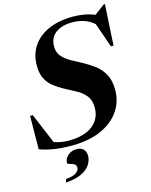

<svg xmlns="http://www.w3.org/2000/svg" viewBox="-139 -839 900 1144"><g transform="rotate(-15 311.0 -266.5)"><path d="M549 -241Q549 -169 509.2 -111.2Q469.5 -53.5 394.2 -20.2Q319 13 212.5 13Q150.5 13 103.8 5.2Q57 -2.5 17 -17L19 -222.5H35.5L114 -36Q156 -20.5 204 -20.5Q301 -20.5 352.5 -61.5Q404 -102.5 404 -171Q404 -217 381.5 -244.8Q359 -272.5 325 -290.5Q291 -308.5 257.5 -326.5Q223.5 -344.5 195.8 -366.2Q168 -388 151.5 -420Q135 -452 135 -501.5Q135 -570.5 169.8 -621.5Q204.5 -672.5 268 -700.2Q331.5 -728 417.5 -728Q453 -728 486 -722.2Q519 -716.5 552 -703.5L614 -750.5H622L607.5 -498H591.5L538.5 -649.5Q486 -696 404.5 -696Q340.5 -696 302.2 -667.5Q264 -639 264 -583.5Q264 -546.5 285 -522.8Q306 -499 338.5 -481Q371 -463 406 -444.5Q440.5 -426 473.5 -401.2Q506.5 -376.5 527.8 -338.5Q549 -300.5 549 -241ZM158.5 106Q158.5 80 180.2 60.2Q202 40.5 235 40.5Q261.5 40.5 276.5 55.5Q291.5 70.5 291.5 98Q291.5 119.5 277.5 145.2Q263.5 171 227 191.2Q190.5 211.5 122.5 216.5L129 196Q173 192.5 192.2 179Q211.5 165.5 211.5 147Q211.5 131 198.2 124.2Q185 117.5 171.8 114.5Q158.5 111.5 158.5 106Z"/></g></svg>

Font: Newsreader Display
Style: Bold Italic
Weight: 700
Italic angle: -17°
Designer: Hugues Gentile
Foundry: Production Type
Version: Version 1.001